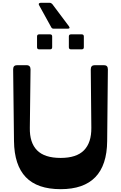

<svg xmlns="http://www.w3.org/2000/svg" viewBox="-20 -1324 856 1358"><path d="M73 -834Q73 -863 101 -863H167Q196 -863 196 -833L191 -420Q189 -315 242 -261Q295 -207 409 -207Q521 -207 574 -261Q627 -315 626 -420L622 -833Q622 -863 650 -863H715Q743 -863 743 -834L738 -326Q735 14 409 14Q244 14 162.5 -71Q81 -156 79 -326ZM467 -1066Q467 -1081 482 -1081H558Q573 -1081 573 -1066V-990Q573 -975 558 -975H482Q467 -975 467 -990ZM242 -1066Q242 -1081 257 -1081H334Q349 -1081 349 -1066V-990Q349 -975 334 -975H257Q242 -975 242 -990ZM332 -1304Q342 -1304 350 -1295L467 -1139Q480 -1121 458 -1121H360Q347 -1121 342 -1132L257 -1286Q252 -1294 255.5 -1299Q259 -1304 267 -1304Z"/></svg>

Font: OpenDyslexic 3
Style: Regular
Weight: 400
Designer: Abelardo Gonzalez
Version: Version 1.000;PS 001.001;hotconv 1.0.56